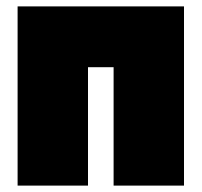

<svg xmlns="http://www.w3.org/2000/svg" viewBox="-20 -580 630 600"><path d="M35 0V-560H555V0H335V-370H255V0Z"/></svg>

Font: Tektur SemiCondensed Black
Style: Regular
Weight: 900
Width: 4
Designer: Adam Jagosz
Foundry: Adam Jagosz
Version: Version 1.005;gftools[0.9.30]